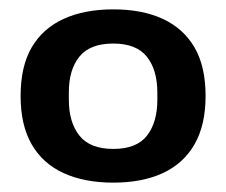

<svg xmlns="http://www.w3.org/2000/svg" viewBox="-20 -719 482 410"><path d="M222 -329Q160 -329 115.5 -349.5Q71 -370 47.5 -411Q24 -452 24 -514Q24 -577 47.5 -617.5Q71 -658 115.5 -678.5Q160 -699 222 -699Q284 -699 328 -678.5Q372 -658 395.5 -617.5Q419 -577 419 -514Q419 -452 395.5 -411Q372 -370 328 -349.5Q284 -329 222 -329ZM222 -401Q272 -401 294 -429.5Q316 -458 316 -506V-521Q316 -570 293.5 -598Q271 -626 222 -626Q172 -626 149.5 -598Q127 -570 127 -522V-506Q127 -458 149.5 -429.5Q172 -401 222 -401Z"/></svg>

Font: Archivo SemiExpanded
Style: Bold
Weight: 700
Width: 6
Designer: Hector Gatti
Foundry: Omnibus-Type
Version: Version 2.001